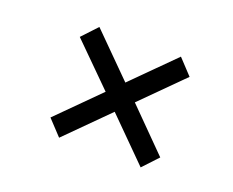

<svg xmlns="http://www.w3.org/2000/svg" viewBox="-68 -604 681 562"><g transform="rotate(20 272.5 -323.5)"><path d="M455 -449 330 -324 455 -198 411 -151 284 -278 157 -151 113 -198 239 -324 113 -449 157 -496 284 -369 411 -496Z"/></g></svg>

Font: TypoPRO Montserrat
Style: Italic
Weight: 400
Italic angle: -11.3°
Designer: Julieta Ulanovsky
Foundry: Julieta Ulanovsky
Version: Version 6.001